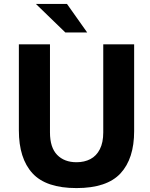

<svg xmlns="http://www.w3.org/2000/svg" viewBox="-20 -949 766 979"><path d="M370 10Q214.4 10 145.3 -65.8Q76.2 -141.5 76.2 -284V-723H234.8V-273.8Q234.8 -197 271.3 -159.4Q307.9 -121.8 370 -121.8Q410.4 -121.8 441.1 -137.9Q471.8 -154 489.1 -188.1Q506.5 -222.1 506.5 -273.8V-723H664V-280.2Q664 -140.2 594.6 -65.1Q525.1 10 370 10ZM162.9 -929 313.1 -783.5H424.5L321.5 -929Z"/></svg>

Font: Public Sans VF
Style: Regular
Weight: 400
Designer: Pablo Impallari, Rodrigo Fuenzalida (Modified by Dan O. Williams and USWDS)
Version: Version 1.003